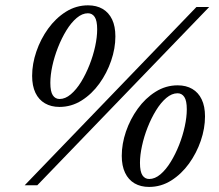

<svg xmlns="http://www.w3.org/2000/svg" viewBox="-20 -712 841 738"><path d="M75 0 735 -685H784L123.5 0ZM209 -331.5Q231 -331.5 252.2 -349.5Q273.5 -367.5 291.8 -397.2Q310 -427 324 -462.5Q338 -498 345.8 -533.8Q353.5 -569.5 353.5 -599.5Q353.5 -632.5 344 -646.8Q334.5 -661 318 -661Q296 -661 274.8 -643Q253.5 -625 235.2 -595.2Q217 -565.5 203 -530Q189 -494.5 181.2 -458.8Q173.5 -423 173.5 -393.5Q173.5 -360 183 -345.8Q192.5 -331.5 209 -331.5ZM318.5 -691.5Q351 -691.5 374.5 -677.8Q398 -664 410.8 -637.5Q423.5 -611 423.5 -572Q423.5 -526 407.2 -478.5Q391 -431 362 -390.8Q333 -350.5 293.8 -325.8Q254.5 -301 208.5 -301Q176.5 -301 152.8 -314.8Q129 -328.5 116.2 -355.2Q103.5 -382 103.5 -420.5Q103.5 -466.5 119.8 -514Q136 -561.5 165 -601.8Q194 -642 233.2 -666.8Q272.5 -691.5 318.5 -691.5ZM553.5 -24Q575.5 -24 596.8 -42Q618 -60 636.2 -89.8Q654.5 -119.5 668.5 -155Q682.5 -190.5 690.2 -226.2Q698 -262 698 -292Q698 -325 688.5 -339.2Q679 -353.5 662.5 -353.5Q640.5 -353.5 619.2 -335.5Q598 -317.5 579.8 -287.8Q561.5 -258 547.5 -222.5Q533.5 -187 525.8 -151.2Q518 -115.5 518 -86Q518 -52.5 527.5 -38.2Q537 -24 553.5 -24ZM663 -384Q695.5 -384 719 -370.2Q742.5 -356.5 755.2 -330Q768 -303.5 768 -264.5Q768 -218.5 751.8 -171Q735.5 -123.5 706.5 -83.2Q677.5 -43 638.2 -18.2Q599 6.5 553 6.5Q521 6.5 497.2 -7.2Q473.5 -21 460.8 -47.8Q448 -74.5 448 -113Q448 -159 464.2 -206.5Q480.5 -254 509.5 -294.2Q538.5 -334.5 577.8 -359.2Q617 -384 663 -384Z"/></svg>

Font: Newsreader 36pt Medium
Style: Italic
Weight: 500
Italic angle: -17°
Designer: Hugues Gentile
Foundry: Production Type
Version: Version 1.003